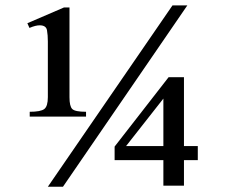

<svg xmlns="http://www.w3.org/2000/svg" viewBox="-20 -692 844 719"><path d="M668.9 -92.3V3.4H591.8V-92.3H409.2V-143.1L611.3 -402.8H668.9V-145H720.7V-92.3ZM681.6 -671.9 215.8 7.3H159.2L626 -671.9ZM91.3 -255.4V-273.4Q132.3 -273.4 145.8 -283.7Q159.2 -293.9 159.2 -328.1V-536.6Q159.2 -560.5 156 -578.6Q152.8 -596.7 129.9 -597.2Q114.3 -597.7 90.3 -587.4L82.5 -605L219.7 -664.1H240.2V-328.1Q240.2 -293.9 250.7 -283.7Q261.2 -273.4 302.2 -273.4V-255.4ZM591.8 -322.8 452.1 -145H591.8Z"/></svg>

Font: Awami Nastaliq
Style: Bold
Weight: 700
Designer: Peter Martin, SIL International
Foundry: SIL International
Version: Version 3.100